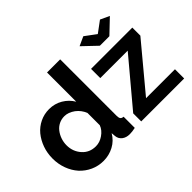

<svg xmlns="http://www.w3.org/2000/svg" viewBox="-123 -1053 1385 1385"><g transform="rotate(-45 569.5 -360.0)"><path d="M460 -91 463 -58Q466 -29 489 -11Q512 7 548 7Q573 7 605 0V-114Q588 -115 581 -124Q574 -133 574 -154V-730H440V-432Q413 -478 366.5 -505.5Q320 -533 263 -533Q213 -533 169.5 -512Q126 -491 95 -454Q64 -416 46.5 -367Q29 -318 29 -262Q29 -206 47.5 -156Q66 -106 99 -69Q133 -32 179 -11Q225 10 278 10Q334 10 383 -16Q432 -42 460 -91ZM846 -597H943L1049 -698L980 -730L895 -667L810 -730L740 -698ZM1109 0V-94H814L1104 -442V-524H683V-430H963L671 -82V0ZM209 -149Q168 -195 168 -259Q168 -290 178 -319Q188 -348 206 -371Q224 -394 249.5 -406.5Q275 -419 305 -419Q345 -419 385 -390Q423 -361 440 -317V-192Q427 -155 389 -129Q353 -104 313 -104Q249 -104 209 -149Z"/></g></svg>

Font: RT Raleway Bold
Style: Regular
Weight: 400
Designer: Matt McInerney, Pablo Impallari, Rodrigo Fuenzalida — Edited by Milan Moffatt in April 2016
Foundry: Matt McInerney, Pablo Impallari, Rodrigo Fuenzalida — Edited by Milan Moffatt in April 2016
Version: Version 3.001